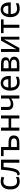

<svg xmlns="http://www.w3.org/2000/svg" viewBox="2486 -3072 596 5607"><g transform="rotate(-90 2783.5 -268.0)"><path d="M290 9.8Q240.7 9.8 197.8 -5.6Q154.8 -21 123 -54.4Q91.3 -87.9 73.2 -139.9Q55.2 -191.9 55.2 -265.1Q55.2 -341.8 73.7 -395.3Q92.3 -448.7 124.8 -482.2Q157.2 -515.6 200.7 -530.8Q244.1 -545.9 293.9 -545.9Q332 -545.9 368.4 -537.6Q404.8 -529.3 429.2 -517.1L402.8 -441.9Q391.6 -446.8 377.9 -451.4Q364.3 -456.1 349.6 -459.7Q335 -463.4 320.8 -465.6Q306.6 -467.8 293.9 -467.8Q217.3 -467.8 182.1 -418.7Q147 -369.6 147 -266.1Q147 -163.1 182.4 -115.5Q217.8 -67.9 290 -67.9Q329.6 -67.9 361.6 -76.9Q393.6 -85.9 419.9 -98.1V-19Q393.6 -4.9 363.5 2.4Q333.5 9.8 290 9.8Z M923.8 0H835V-460.9H709Q699.2 -334.5 683.6 -245.6Q668 -156.7 644.8 -100.6Q621.6 -44.4 589.8 -18.8Q558.1 6.8 516.1 6.8Q502.4 6.8 490.5 5.4Q478.5 3.9 470.7 1V-63Q481.9 -60.1 495.1 -60.1Q522 -60.1 543.7 -88.6Q565.4 -117.2 582.3 -176Q599.1 -234.9 611.6 -324.5Q624 -414.1 632.8 -536.1H923.8Z M1293.9 -315.9H1428.7Q1532.2 -315.9 1582 -277.8Q1631.8 -239.7 1631.8 -164.1Q1631.8 -126.5 1620.4 -96.2Q1608.9 -65.9 1584.2 -44.4Q1559.6 -22.9 1520.8 -11.5Q1481.9 0 1426.8 0H1204.6V-460.9H1028.8V-536.1H1293.9ZM1544.9 -157.2Q1544.9 -181.2 1536.9 -197.3Q1528.8 -213.4 1512.9 -223.1Q1497.1 -232.9 1473.6 -237.1Q1450.2 -241.2 1418.9 -241.2H1293.9V-73.2H1420.9Q1447.8 -73.2 1470.5 -77.4Q1493.2 -81.5 1509.8 -91.6Q1526.4 -101.6 1535.6 -117.7Q1544.9 -133.8 1544.9 -157.2Z M1860.8 -536.1V-314H2127V-536.1H2215.8V0H2127V-238.8H1860.8V0H1772V-536.1Z M2464.8 -536.1V-335.9Q2464.8 -251 2554.7 -251Q2576.7 -251 2596.2 -254.6Q2615.7 -258.3 2634.3 -265.1Q2652.8 -272 2671.6 -282.7Q2690.4 -293.5 2710.9 -307.1V-536.1H2799.8V0H2710.9V-238.8Q2689.5 -224.1 2669.9 -212.4Q2650.4 -200.7 2629.6 -192.9Q2608.9 -185.1 2585.9 -180.9Q2563 -176.8 2534.7 -176.8Q2496.6 -176.8 2466.8 -188.2Q2437 -199.7 2417 -220.2Q2397 -240.7 2386.5 -268.8Q2376 -296.9 2376 -330.1V-536.1Z M3181.6 9.8Q3127.9 9.8 3083.5 -8.3Q3039.1 -26.4 3007.1 -61Q2975.1 -95.7 2957.5 -147Q2939.9 -198.2 2939.9 -264.2Q2939.9 -330.6 2956.1 -382.8Q2972.2 -435.1 3001.5 -471.4Q3030.8 -507.8 3071.5 -526.9Q3112.3 -545.9 3161.6 -545.9Q3210 -545.9 3248.5 -528.6Q3287.1 -511.2 3314 -479.7Q3340.8 -448.2 3355.2 -404.1Q3369.6 -359.9 3369.6 -306.2V-251H3031.7Q3034.2 -156.7 3071.5 -112.3Q3108.9 -67.9 3182.6 -67.9Q3207.5 -67.9 3228.8 -70.3Q3250 -72.8 3269.8 -77.4Q3289.6 -82 3308.1 -89.1Q3326.7 -96.2 3345.7 -105V-25.9Q3326.2 -16.6 3307.4 -9.8Q3288.6 -2.9 3268.8 1.5Q3249 5.9 3227.8 7.8Q3206.5 9.8 3181.6 9.8ZM3159.7 -472.2Q3104 -472.2 3071.5 -434.1Q3039.1 -396 3033.7 -323.2H3273.9Q3273.9 -356.4 3267.3 -384Q3260.7 -411.6 3246.8 -431.2Q3232.9 -450.7 3211.4 -461.4Q3189.9 -472.2 3159.7 -472.2Z M3915 -400.9Q3915 -350.1 3885 -321.5Q3855 -293 3802.7 -284.2V-280.8Q3830.1 -277.3 3853.8 -268.6Q3877.4 -259.8 3894.8 -244.9Q3912.1 -230 3922.1 -207.8Q3932.1 -185.5 3932.1 -154.8Q3932.1 -122.1 3920.7 -93.8Q3909.2 -65.4 3884.5 -44.4Q3859.9 -23.4 3821 -11.7Q3782.2 0 3727.1 0H3504.9V-536.1H3726.1Q3766.6 -536.1 3801.3 -529.3Q3835.9 -522.5 3861.1 -506.8Q3886.2 -491.2 3900.6 -465.1Q3915 -439 3915 -400.9ZM3844.7 -161.1Q3844.7 -206.1 3813 -223.6Q3781.2 -241.2 3718.8 -241.2H3593.8V-73.2H3720.7Q3748 -73.2 3770.8 -77.6Q3793.5 -82 3809.8 -92.3Q3826.2 -102.5 3835.4 -119.4Q3844.7 -136.2 3844.7 -161.1ZM3830.1 -392.1Q3830.1 -429.7 3803.5 -445.3Q3776.9 -460.9 3724.1 -460.9H3593.8V-315.9H3709Q3739.3 -315.9 3761.7 -319.6Q3784.2 -323.2 3799.6 -332Q3814.9 -340.8 3822.5 -355.5Q3830.1 -370.1 3830.1 -392.1Z M4155.8 -536.1V-210L4149.9 -86.9L4401.9 -536.1H4515.6V0H4431.6V-315.9L4437 -448.2L4186 0H4071.8V-536.1Z M5021.5 -460.9H4865.7V0H4776.4V-460.9H4620.6V-536.1H5021.5Z M5328.6 9.8Q5274.9 9.8 5230.5 -8.3Q5186 -26.4 5154.1 -61Q5122.1 -95.7 5104.5 -147Q5086.9 -198.2 5086.9 -264.2Q5086.9 -330.6 5103 -382.8Q5119.1 -435.1 5148.4 -471.4Q5177.7 -507.8 5218.5 -526.9Q5259.3 -545.9 5308.6 -545.9Q5356.9 -545.9 5395.5 -528.6Q5434.1 -511.2 5460.9 -479.7Q5487.8 -448.2 5502.2 -404.1Q5516.6 -359.9 5516.6 -306.2V-251H5178.7Q5181.2 -156.7 5218.5 -112.3Q5255.9 -67.9 5329.6 -67.9Q5354.5 -67.9 5375.7 -70.3Q5397 -72.8 5416.7 -77.4Q5436.5 -82 5455.1 -89.1Q5473.6 -96.2 5492.7 -105V-25.9Q5473.1 -16.6 5454.3 -9.8Q5435.5 -2.9 5415.8 1.5Q5396 5.9 5374.8 7.8Q5353.5 9.8 5328.6 9.8ZM5306.6 -472.2Q5251 -472.2 5218.5 -434.1Q5186 -396 5180.7 -323.2H5420.9Q5420.9 -356.4 5414.3 -384Q5407.7 -411.6 5393.8 -431.2Q5379.9 -450.7 5358.4 -461.4Q5336.9 -472.2 5306.6 -472.2Z"/></g></svg>

Font: Genotype
Style: Regular
Weight: 400
Foundry: Ascender Corporation
Version: Version 1.00